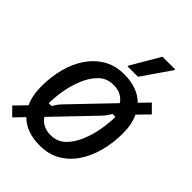

<svg xmlns="http://www.w3.org/2000/svg" viewBox="-207 -801 914 914"><g transform="rotate(45 250.0 -344.0)"><path d="M227.5 12.5Q136.7 12.5 86.7 -38.3L40 10L0 -30L54.2 -85.8Q33.3 -130.8 33.3 -191.7Q33.3 -255.8 48.3 -313.8Q63.3 -371.7 93.8 -416.2Q124.2 -460.8 168.8 -486.7Q213.3 -512.5 272.5 -512.5Q362.5 -512.5 413.3 -461.7L460 -510L500 -470L445.8 -414.2Q466.7 -369.2 466.7 -308.3Q466.7 -244.2 451.2 -186.2Q435.8 -128.3 405.8 -83.8Q375.8 -39.2 331.2 -13.3Q286.7 12.5 227.5 12.5ZM115 -160.8H135Q145.8 -181.7 162.5 -200L354.2 -400Q327.5 -440.8 271.7 -440.8Q227.5 -440.8 197.5 -411.7Q167.5 -382.5 149.2 -337.9Q130.8 -293.3 122.9 -245.4Q115 -197.5 115 -160.8ZM229.2 -59.2Q273.3 -59.2 303.3 -88.3Q333.3 -117.5 351.7 -162.1Q370 -206.7 377.9 -254.6Q385.8 -302.5 385.8 -339.2H365.8Q355 -318.3 338.3 -300L146.7 -100Q173.3 -59.2 229.2 -59.2ZM256.7 -550V-555L341.7 -700H426.7V-695L326.7 -550Z"/></g></svg>

Font: Familjen Grotesk GF
Style: Italic
Weight: 400
Designer: Anders Wikstroem, Jonas Baeckman, Matilda Gysing, Kristian Moeller
Foundry: Familjen STHML AB
Version: Version 2.000; Beta; Release 4; Build 6